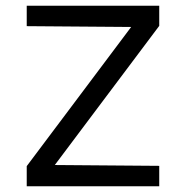

<svg xmlns="http://www.w3.org/2000/svg" viewBox="-20 -648 632 668"><path d="M73 0V-70L458 -583V-554L73 -557V-628H534V-558L161 -61L155 -74L534 -71V0Z"/></svg>

Font: Karla ExtraLight
Style: Regular
Weight: 400
Version: Version 2.001